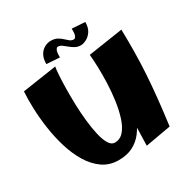

<svg xmlns="http://www.w3.org/2000/svg" viewBox="-209 -1129 1303 1331"><g transform="rotate(-30 442.5 -463.5)"><path d="M371 8Q297 8 242.5 -30.5Q188 -69 149.5 -133Q111 -197 87 -276.5Q63 -356 51 -439.5Q39 -523 36.5 -600Q34 -677 38 -734L312 -775Q308 -756 305 -710.5Q302 -665 301 -604Q300 -543 302 -476Q304 -409 311 -344Q318 -279 330 -226.5Q342 -174 361 -142.5Q380 -111 407 -111Q450 -111 479 -144.5Q508 -178 526 -234.5Q544 -291 553.5 -358.5Q563 -426 565.5 -495.5Q568 -565 566 -625Q564 -685 560 -725L664 -511Q663 -462 659 -405Q655 -348 645 -289.5Q635 -231 615.5 -178Q596 -125 564 -83Q532 -41 484.5 -16.5Q437 8 371 8ZM587 18Q591 -90 591.5 -183Q592 -276 589 -362Q586 -448 579 -536.5Q572 -625 560 -725L837 -767Q839 -675 838 -588.5Q837 -502 831.5 -414Q826 -326 816 -229Q806 -132 791 -18ZM372 -813 267 -820Q267 -865 283.5 -892.5Q300 -920 324.5 -932.5Q349 -945 372 -945Q403 -945 423.5 -934Q444 -923 458.5 -909Q473 -895 487 -884Q501 -873 518 -873Q529 -873 536.5 -889Q544 -905 542 -945L647 -938Q647 -893 628.5 -865.5Q610 -838 585 -825.5Q560 -813 542 -813Q516 -813 496 -824Q476 -835 459.5 -849Q443 -863 428 -874Q413 -885 396 -885Q386 -885 378.5 -869Q371 -853 372 -813Z"/></g></svg>

Font: Marhey Light
Style: Regular
Weight: 300
Designer: Nur Syamsi & Bustanul Arifin
Foundry: Namelatype
Version: Version 1.000